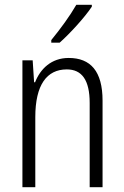

<svg xmlns="http://www.w3.org/2000/svg" viewBox="-20 -785 521 805"><path d="M365 -757V-765H300C273 -718 235 -666 195 -617V-606H230C273 -644 336 -713 365 -757ZM268 -542C195 -542 149 -496 127 -440H123L117 -532H74V0H128V-294C128 -429 176 -494 260 -494C323 -494 356 -450 356 -353V0H410V-363C410 -486 360 -542 268 -542Z"/></svg>

Font: Noto Sans Kannada Condensed Light
Style: Regular
Weight: 300
Width: 3
Designer: Jelle Bosma - Monotype Design Team
Foundry: Monotype Imaging Inc.
Version: Version 2.005